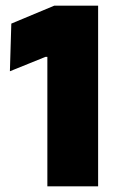

<svg xmlns="http://www.w3.org/2000/svg" viewBox="-20 -659 418 679"><path d="M147.5 0V-458H141L15 -407L20 -575.5L172 -639H327V0Z"/></svg>

Font: Anek Bangla Medium ExtraBold
Style: Regular
Weight: 800
Version: Version 1.003